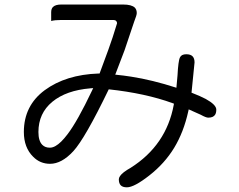

<svg xmlns="http://www.w3.org/2000/svg" viewBox="-20 -759 1040 837"><path d="M197.3 -115.2Q176.8 -115.2 164.6 -127.4Q147.5 -144.5 147.5 -183.6Q147.5 -265.1 208 -315.2Q268.6 -365.2 374.5 -374L386.2 -375L381.3 -364.3Q317.4 -230 274.4 -173.8Q245.6 -135.7 222.2 -122.6Q209.5 -115.2 197.3 -115.2ZM576.2 -702.1Q576.2 -716.8 567.9 -725.6Q553.7 -739.3 516.6 -739.3H247.1Q221.7 -739.3 210.9 -728.5Q203.1 -720.7 203.1 -705.6V-667.5Q219.2 -671.9 247.1 -671.9H474.6Q482.4 -671.9 486.3 -667.5Q490.2 -664.1 490.2 -658.2V-657.2L471.2 -596.7Q462.4 -567.9 414.1 -438.5H409.2Q267.1 -433.6 174.8 -365.7Q84 -298.3 84 -183.6Q84 -115.7 124.5 -75.7Q154.8 -44.9 198.2 -44.9Q249 -44.9 299.8 -100.1Q350.6 -155.3 454.1 -369.6Q613.8 -352.5 732.9 -309.1L738.3 -307.1L737.3 -301.3Q704.6 -125.5 549.3 -27.3Q514.2 -7.8 503.4 8.3Q498 16.1 498 22.5Q498 40.5 506.6 49.1Q515.1 57.6 533.2 57.6Q564.9 57.6 630.9 5.9Q697.8 -46.4 739.3 -114.7Q780.8 -183.1 800.8 -273.9L802.7 -282.2L855 -258.8Q877.9 -246.1 887.7 -246.1Q910.2 -246.1 918 -259.3Q922.9 -267.6 922.9 -281.2Q922.9 -302.2 877 -327.6Q854 -339.8 814.9 -355L828.1 -486.8Q828.1 -504.9 819.3 -513.7Q810.5 -522.5 792 -522.5Q771 -522.5 764.6 -508.8Q760.7 -501.5 758.1 -481.4Q755.4 -461.4 753.9 -431.2L749 -376.5Q643.6 -410.6 551.8 -424.8Q521.5 -429.7 482.4 -433.6L522.9 -539.6L564.9 -664.6Q576.2 -692.9 576.2 -702.1Z"/></svg>

Font: YuPearl-Light
Style: Light
Weight: 300
Designer: Max Yao
Foundry: Max-Everyday
Version: Version 1.011; ttfautohint (v1.8.3)